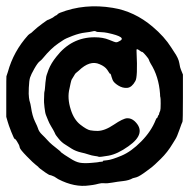

<svg xmlns="http://www.w3.org/2000/svg" viewBox="-20 -612 604 613"><path d="M171 -571Q250 -602 340 -587Q409 -576 467 -527Q505 -495 527 -460Q531 -454 536 -446Q550 -426 552.5 -410.5Q555 -395 557.5 -390Q560 -385 564 -374V-300Q564 -225 562.5 -223Q561 -221 553 -198Q545 -175 540 -167.5Q535 -160 531 -153Q515 -126 493 -104.5Q471 -83 465 -78.5Q459 -74 451 -68Q426 -49 415.5 -46Q405 -43 404 -43Q392 -36 373.5 -34Q355 -32 338.5 -29Q322 -26 313 -27Q304 -28 295 -25.5Q286 -23 276.5 -21.5Q267 -20 265 -20Q218 -13 166 -40Q154 -48 153.5 -48Q153 -48 147.5 -50.5Q142 -53 139.5 -53Q137 -53 124.5 -61.5Q112 -70 108 -73.5Q104 -77 103 -78Q102 -79 102 -79.5Q102 -80 94.5 -85.5Q87 -91 65.5 -113Q44 -135 43 -141Q42 -147 40 -150.5Q38 -154 34 -161Q30 -168 27.5 -168Q25 -168 16 -191Q7 -214 4.5 -223.5Q2 -233 0 -239V-303Q0 -368 0.5 -368.5Q1 -369 5 -382Q23 -448 70 -500Q77 -506 77.5 -505.5Q78 -505 88 -514.5Q98 -524 115 -536.5Q132 -549 132.5 -548.5Q133 -548 140 -551.5Q147 -555 147 -555Q147 -555 149.5 -556.5Q152 -558 153.5 -559.5Q155 -561 159.5 -563Q164 -565 163.5 -566Q163 -567 171 -571ZM125 -348 127 -363Q127 -369 135 -389.5Q143 -410 160 -431Q208 -493 282 -493Q309 -493 328 -485Q347 -477 351 -477Q355 -477 360 -480Q389 -493 323 -507Q314 -509 300.5 -509.5Q287 -510 288 -511Q283 -514 276 -512Q269 -510 251.5 -508Q234 -506 211.5 -497.5Q189 -489 182 -484Q175 -479 167 -474Q143 -458 116 -425Q113 -421 106.5 -416Q100 -411 89.5 -392.5Q79 -374 76 -364.5Q73 -355 72 -332Q71 -309 72.5 -300.5Q74 -292 74 -291Q74 -290 75.5 -286Q77 -282 79 -270Q83 -242 91.5 -224.5Q100 -207 101 -203Q104 -192 114 -182.5Q124 -173 131 -165Q138 -157 147 -149.5Q156 -142 165 -135Q174 -128 174 -127Q174 -126 179.5 -122.5Q185 -119 185 -118.5Q185 -118 188 -116.5Q191 -115 203 -107Q221 -95 235 -92.5Q249 -90 272 -92Q295 -94 295 -94.5Q295 -95 302 -95.5Q309 -96 309 -97Q309 -98 308.5 -98.5Q308 -99 322.5 -100.5Q337 -102 368 -115Q399 -128 431 -160.5Q463 -193 477 -229Q480 -235 480 -235Q482 -234 483.5 -239Q485 -244 486.5 -245Q488 -246 488 -248.5Q488 -251 488.5 -251.5Q489 -252 489.5 -253.5Q490 -255 491.5 -258.5Q493 -262 493 -281Q493 -300 492 -301.5Q491 -303 491 -312Q487 -368 461 -409Q456 -418 455.5 -421Q455 -424 446.5 -434Q438 -444 435.5 -445.5Q433 -447 432.5 -446.5Q432 -446 426 -450.5Q420 -455 417.5 -455Q415 -455 416 -446Q420 -365 412 -353Q401 -333 386.5 -331.5Q372 -330 357.5 -339Q343 -348 339.5 -357Q336 -366 336 -367Q336 -368 334.5 -372.5Q333 -377 331.5 -377Q330 -377 330 -377.5Q330 -378 322.5 -389Q315 -400 298 -407Q267 -421 231 -386Q224 -380 222 -378.5Q220 -377 216.5 -370.5Q213 -364 211 -361.5Q209 -359 207.5 -354.5Q206 -350 205.5 -346.5Q205 -343 202 -330Q194 -299 206 -262Q216 -230 236.5 -214Q257 -198 268 -196Q279 -194 291 -194Q314 -194 343.5 -214Q373 -234 386 -234.5Q399 -235 410 -225Q450 -187 390 -145Q355 -120 326.5 -115Q298 -110 295 -111.5Q292 -113 283 -114Q274 -115 262 -119Q250 -123 240 -125Q222 -129 208.5 -137.5Q195 -146 189 -150Q177 -157 167 -169.5Q157 -182 157 -183Q157 -184 153.5 -190.5Q150 -197 149.5 -198Q149 -199 143 -209Q137 -219 133.5 -228Q130 -237 127 -244Q124 -251 122 -269.5Q120 -288 120.5 -292.5Q121 -297 121 -307Q121 -317 122 -320Q123 -323 123.5 -330Q124 -337 124.5 -341.5Q125 -346 125 -348Z"/></svg>

Font: Jackwrite
Style: Regular
Weight: 400
Version: Version 1.0d1e1